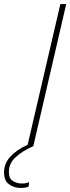

<svg xmlns="http://www.w3.org/2000/svg" viewBox="-111 -724 348 951"><path d="M-8 207Q-41 207 -66 189Q-91 171 -91 130Q-91 86 -60 52Q-29 18 26 -7L188 -704H217L54 0Q1 23 -33 54Q-67 85 -67 127Q-67 161 -46.5 173Q-26 185 -3 185Q18 185 33 178L31 200Q17 207 -8 207Z"/></svg>

Font: Prodigy Sans ExtraLight
Style: Italic
Weight: 200
Italic angle: -13°
Designer: Wei Huang
Foundry: Wei Huang
Version: Version 1.003; ttfautohint (v1.8.3)